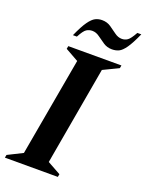

<svg xmlns="http://www.w3.org/2000/svg" viewBox="-171 -925 763 1002"><g transform="rotate(20 210.5 -424.0)"><path d="M-14 0 -11 -16 71 -57 168 -603 95 -644 98 -660H393L390 -644L305 -603L209 -57L283 -16L280 0ZM101 -722Q126 -778 145 -804.5Q164 -831 181 -839.5Q198 -848 218 -848Q246 -848 267 -833.5Q288 -819 307 -805Q326 -791 347 -791Q364 -791 378 -800.5Q392 -810 413 -848H435Q410 -792 391 -765Q372 -738 355 -730Q338 -722 317 -722Q290 -722 269 -736Q248 -750 229 -764Q210 -778 189 -778Q172 -778 157.5 -769Q143 -760 123 -722Z"/></g></svg>

Font: Spectral SC
Style: Bold Italic
Weight: 700
Italic angle: -10°
Designer: Jean-Baptiste Levee
Foundry: Production Type
Version: Version 2.001